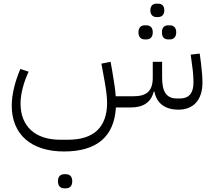

<svg xmlns="http://www.w3.org/2000/svg" viewBox="-20 -586 1169 1047"><path d="M331 441H339C360 441 374 429 374 402C374 376 360 364 339 364H331C310 364 296 376 296 402C296 429 310 441 331 441ZM898 -371H906C926 -371 941 -383 941 -410C941 -436 926 -448 906 -448H898C876 -448 863 -436 863 -410C863 -383 876 -371 898 -371ZM770 -371H778C799 -371 813 -383 813 -410C813 -436 799 -448 778 -448H770C749 -448 735 -436 735 -410C735 -383 749 -371 770 -371ZM833 -493H842C862 -493 876 -505 876 -530C876 -555 862 -566 842 -566H833C814 -566 800 -555 800 -530C800 -505 814 -493 833 -493ZM953 12C1035 12 1084 -41 1084 -136C1084 -162 1081 -202 1076 -242L1069 -294L1020 -288L1027 -234C1033 -196 1035 -159 1035 -136C1035 -76 1009 -49 961 -49H945C888 -49 864 -85 864 -163V-249H813V-163C813 -88 779 -61 706 -61H611C609 -93 603 -136 591 -205L583 -249L533 -239L541 -195C558 -105 564 -62 564 -26C564 107 492 176 351 176H308C172 176 92 103 92 -22C92 -74 109 -137 136 -195L91 -210C62 -142 44 -71 44 -10C44 147 150 240 329 240C508 240 603 159 612 0H694C762 0 804 -29 818 -86H822C835 -23 879 12 953 12Z"/></svg>

Font: IBM Plex Arabic Light
Style: Regular
Weight: 300
Designer: Mike Abbink, Paul van der Laan, Pieter van Rosmalen, Wael Morcos, Khajak Apelian
Foundry: Bold Monday
Version: Version 1.0